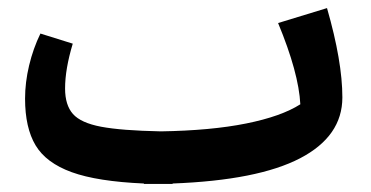

<svg xmlns="http://www.w3.org/2000/svg" viewBox="-20 -439 918 475"><path d="M407 15V16H372H336V15Q221 10 157.5 -13Q94 -36 68 -79.5Q42 -123 42 -195Q42 -235 52 -277Q62 -319 80 -356L160 -331Q141 -268 141 -220Q141 -179 160.5 -157Q180 -135 230 -125.5Q280 -116 378 -114Q502 -116 589 -133.5Q676 -151 723 -181Q719 -259 668 -382L789 -419Q827 -287 827 -198Q827 -102 722.5 -47.5Q618 7 407 15Z"/></svg>

Font: FiraGO Medium
Style: Italic
Weight: 500
Italic angle: -8°
Designer: bBox Type GmbH
Foundry: bBox Type GmbH
Version: Version 1.001